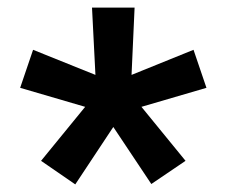

<svg xmlns="http://www.w3.org/2000/svg" viewBox="-20 -767 596 505"><path d="M278 -433 378 -283 468 -344 352 -486 523 -536 489 -636 326 -570 334 -747H222L231 -570L67 -636L33 -536L204 -486L88 -344L178 -282Z"/></svg>

Font: IBM Plex Thai Looped SemiBold
Style: Regular
Weight: 600
Designer: Mike Abbink, Paul van der Laan, Pieter van Rosmalen, Ben Mitchell, Mark Frömberg
Foundry: Bold Monday
Version: Version 1.0